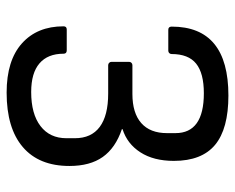

<svg xmlns="http://www.w3.org/2000/svg" viewBox="-86 -622 719 588"><g transform="rotate(90 274.0 -327.5)"><path d="M263.2 12.2Q164.6 12.2 112.3 -34.7Q60.1 -81.5 60.1 -162.1Q60.1 -171.9 69.8 -171.9H133.8Q144 -171.9 144 -162.1Q144 -113.8 173.6 -88.4Q203.1 -63 261.2 -63Q328.6 -63 365.7 -91.6Q402.8 -120.1 402.8 -170.9V-196.8Q402.8 -247.1 368.2 -272.9Q333.5 -298.8 266.1 -298.8H179.2Q174.8 -298.8 171.9 -301.8Q168.9 -304.7 168.9 -309.1V-362.8Q168.9 -367.2 171.9 -370.1Q174.8 -373 179.2 -373H267.1Q325.7 -373 356.4 -400.1Q387.2 -427.2 387.2 -479V-504.9Q387.2 -591.8 265.1 -591.8Q203.6 -591.8 174.3 -568.1Q145 -544.4 145 -493.2Q145 -488.8 142.1 -485.8Q139.2 -482.9 134.8 -482.9H70.8Q61 -482.9 61 -493.2Q61 -667 272 -667Q374 -667 423.1 -626.2Q472.2 -585.4 472.2 -500Q472.2 -438 446 -397.5Q419.9 -356.9 375 -342.8V-340.8Q432.6 -321.3 460.2 -282.2Q487.8 -243.2 487.8 -180.2Q487.8 -86.9 429.9 -37.4Q372.1 12.2 263.2 12.2Z"/></g></svg>

Font: Sofia Sans
Style: Regular
Weight: 400
Designer: Botio Nikoltchev, Ani Petrova
Foundry: lettersoup
Version: Version 4.100